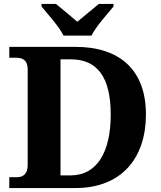

<svg xmlns="http://www.w3.org/2000/svg" viewBox="-20 -951 813 971"><path d="M301 -771H443C464 -816 523 -880 554 -918V-931H480C454 -909 401 -867 371 -841C341 -867 290 -909 263 -931H190V-918C221 -880 280 -816 301 -771ZM27 0H361C596 0 718 -153 718 -372C718 -599 584 -714 361 -714H27V-659H62C95 -659 120 -646 120 -601V-115C120 -73 98 -55 67 -55H27ZM337 -64H286V-651H338C471 -651 540 -562 540 -372C540 -182 471 -64 337 -64Z"/></svg>

Font: Noto Serif Hentaigana Bold
Style: Regular
Weight: 700
Designer: Kazuhiro Yamada
Foundry: nipponia
Version: Version 1.000